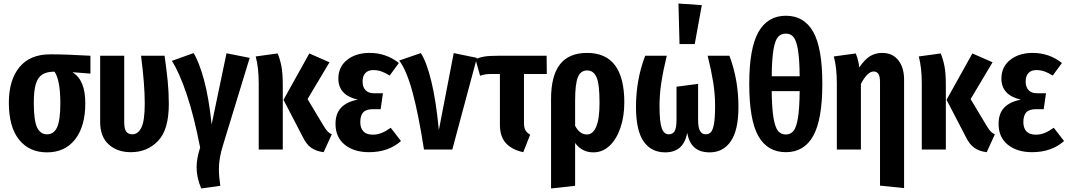

<svg xmlns="http://www.w3.org/2000/svg" viewBox="-20 -845 6035 1085"><path d="M491 -429 390 -437Q428 -412 445 -369Q462 -326 462 -261Q462 -131 404.5 -57.5Q347 16 246 16Q145 16 87.5 -56Q30 -128 30 -265Q30 -392 89.5 -465Q149 -538 264 -538Q355 -538 491 -530ZM321 -261Q321 -392 288 -440Q244 -440 219 -424Q194 -408 182.5 -370.5Q171 -333 171 -265Q171 -166 189 -126Q207 -86 246 -86Q285 -86 303 -126.5Q321 -167 321 -261Z M934 -257Q934 -112 873 -48.5Q812 15 720 15Q642 15 594 -29Q546 -73 546 -155V-530H682V-153Q682 -118 693 -102Q704 -86 728 -86Q760 -86 779 -124Q798 -162 798 -261Q798 -367 777 -530H910Q921 -453 927.5 -388.5Q934 -324 934 -257Z M1176 -142 1260 -544 1391 -518 1240 -24Q1228 15 1222.5 47Q1217 79 1217 113Q1217 149 1225 205L1117 220Q1091 158 1091 101Q1091 50 1111 -11Q1077 -187 1035 -312Q993 -437 951 -501L1074 -545Q1105 -495 1132.5 -394.5Q1160 -294 1176 -142Z M1578 -362V0H1442V-375Q1442 -463 1425 -526L1549 -543Q1563 -509 1570.5 -469.5Q1578 -430 1578 -362ZM1718 -285 1811 -130Q1823 -111 1832 -101.5Q1841 -92 1855 -86L1809 15Q1767 10 1738.5 -10Q1710 -30 1688 -77L1582 -281L1728 -543L1842 -493Z M2234 -489 2182 -418Q2157 -434 2135 -441.5Q2113 -449 2089 -449Q2061 -449 2045 -432.5Q2029 -416 2029 -384Q2029 -353 2045.5 -335.5Q2062 -318 2093 -318H2144L2131 -228H2087Q2049 -228 2032.5 -210Q2016 -192 2016 -155Q2016 -121 2033.5 -102.5Q2051 -84 2087 -84Q2112 -84 2136 -93.5Q2160 -103 2188 -123L2246 -48Q2175 15 2065 15Q1981 15 1928.5 -27Q1876 -69 1876 -145Q1876 -203 1907.5 -236.5Q1939 -270 2002 -282Q1892 -307 1892 -401Q1892 -467 1941.5 -506.5Q1991 -546 2069 -546Q2162 -546 2234 -489Z M2460 -110 2544 -545 2675 -518 2536 0H2376Q2345 -199 2311.5 -323Q2278 -447 2236 -503L2358 -545Q2390 -497 2417 -387.5Q2444 -278 2460 -110Z M2976 -84 2937 15Q2872 1 2838.5 -36.5Q2805 -74 2805 -140V-427H2764Q2737 -427 2724 -425Q2711 -423 2693 -417L2667 -510Q2690 -521 2717.5 -525.5Q2745 -530 2798 -530H3069L3070 -427H2941V-152Q2941 -124 2949 -109.5Q2957 -95 2976 -84Z M3508 -266Q3508 -187 3486 -122.5Q3464 -58 3424.5 -21Q3385 16 3333 16Q3269 16 3230 -37V205L3094 220V-285Q3094 -417 3144.5 -481.5Q3195 -546 3298 -546Q3508 -546 3508 -266ZM3368 -265Q3368 -370 3351 -408.5Q3334 -447 3298 -447Q3261 -447 3245.5 -408.5Q3230 -370 3230 -276V-134Q3256 -85 3297 -85Q3330 -85 3349 -128.5Q3368 -172 3368 -265Z M4153 -241Q4153 -110 4110 -47Q4067 16 3990 16Q3882 16 3864 -94Q3852 -37 3821 -10.5Q3790 16 3739 16Q3660 16 3617 -46Q3574 -108 3574 -241Q3574 -394 3626 -530H3748Q3728 -448 3717.5 -380.5Q3707 -313 3707 -246Q3707 -156 3719.5 -121Q3732 -86 3759 -86Q3781 -86 3792 -103.5Q3803 -121 3803 -168V-355L3925 -371V-168Q3925 -124 3936 -105Q3947 -86 3968 -86Q3986 -86 3997.5 -98.5Q4009 -111 4015 -146Q4021 -181 4021 -247Q4021 -314 4010 -382Q3999 -450 3979 -530H4102Q4153 -395 4153 -241ZM3946 -816 3906 -596H3820L3814 -825Z M4627 -372Q4627 -169 4575.5 -77Q4524 15 4421 15Q4317 15 4265.5 -76Q4214 -167 4214 -372Q4214 -572 4266 -664Q4318 -756 4421 -756Q4524 -756 4575.5 -665Q4627 -574 4627 -372ZM4341 -414H4499Q4498 -513 4489 -565Q4480 -617 4464 -636Q4448 -655 4421 -655Q4393 -655 4376.5 -636Q4360 -617 4351 -565Q4342 -513 4341 -414ZM4499 -330H4341Q4342 -230 4351.5 -176.5Q4361 -123 4377.5 -104Q4394 -85 4421 -85Q4447 -85 4463.5 -104.5Q4480 -124 4489 -177Q4498 -230 4499 -330Z M5089 -395V218L4953 204V-380Q4953 -413 4944 -427Q4935 -441 4917 -441Q4882 -441 4845 -371V0H4709V-375Q4709 -463 4692 -526L4816 -543Q4831 -506 4836 -464Q4863 -505 4893.5 -525.5Q4924 -546 4966 -546Q5023 -546 5056 -505Q5089 -464 5089 -395Z M5325 -362V0H5189V-375Q5189 -463 5172 -526L5296 -543Q5310 -509 5317.5 -469.5Q5325 -430 5325 -362ZM5465 -285 5558 -130Q5570 -111 5579 -101.5Q5588 -92 5602 -86L5556 15Q5514 10 5485.5 -10Q5457 -30 5435 -77L5329 -281L5475 -543L5589 -493Z M5981 -489 5929 -418Q5904 -434 5882 -441.5Q5860 -449 5836 -449Q5808 -449 5792 -432.5Q5776 -416 5776 -384Q5776 -353 5792.5 -335.5Q5809 -318 5840 -318H5891L5878 -228H5834Q5796 -228 5779.5 -210Q5763 -192 5763 -155Q5763 -121 5780.5 -102.5Q5798 -84 5834 -84Q5859 -84 5883 -93.5Q5907 -103 5935 -123L5993 -48Q5922 15 5812 15Q5728 15 5675.5 -27Q5623 -69 5623 -145Q5623 -203 5654.5 -236.5Q5686 -270 5749 -282Q5639 -307 5639 -401Q5639 -467 5688.5 -506.5Q5738 -546 5816 -546Q5909 -546 5981 -489Z"/></svg>

Font: Fira Sans Compressed SemiBold
Style: Regular
Weight: 600
Width: 1
Designer: bBox Type GmbH & Carrois Corporate GbR & Edenspiekermann AG
Foundry: bBox Type GmbH & Carrois Corporate GbR & Edenspiekermann AG
Version: Version 4.301